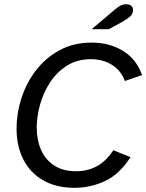

<svg xmlns="http://www.w3.org/2000/svg" viewBox="-20 -883 697 915"><path d="M335 12Q247 12 185 -24Q123 -60 91 -123.5Q59 -187 59 -269Q59 -343 82.5 -416Q106 -489 152 -548.5Q198 -608 264.5 -644Q331 -680 417 -680Q501 -680 565.5 -641Q630 -602 657 -525L575 -497Q557 -547 513.5 -574Q470 -601 414 -601Q347 -601 298 -569.5Q249 -538 217 -488Q185 -438 170 -381.5Q155 -325 155 -275Q155 -216 175.5 -169Q196 -122 238 -94.5Q280 -67 343 -67Q397 -67 441 -90.5Q485 -114 520 -167L602 -134Q550 -53 481 -20.5Q412 12 335 12ZM417 -744 528 -838Q546 -853 558 -858Q570 -863 580 -863Q595 -863 604.5 -856Q614 -849 614 -836Q614 -816 598.5 -803Q583 -790 563 -779L499 -744Z"/></svg>

Font: Atkinson Hyperlegible Next
Style: Italic
Weight: 400
Italic angle: -12°
Designer: Elliott Scott, Megan Eiswerth, Linus Boman, Theodore Petrosky, Letters from Sweden
Foundry: Applied Design Works, Letters from Sweden
Version: Version 2.001